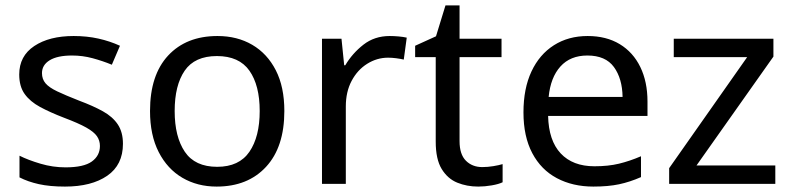

<svg xmlns="http://www.w3.org/2000/svg" viewBox="-20 -679 2922 709"><path d="M434 -148Q434 -70 376 -30Q318 10 220 10Q164 10 123.5 1Q83 -8 52 -24V-104Q84 -88 129.5 -74.5Q175 -61 222 -61Q289 -61 319 -82.5Q349 -104 349 -140Q349 -160 338 -176Q327 -192 298.5 -208Q270 -224 217 -244Q165 -264 128 -284Q91 -304 71 -332Q51 -360 51 -404Q51 -472 106.5 -509Q162 -546 252 -546Q301 -546 343.5 -536.5Q386 -527 423 -510L393 -440Q359 -454 322 -464Q285 -474 246 -474Q192 -474 163.5 -456.5Q135 -439 135 -409Q135 -387 148 -371.5Q161 -356 191.5 -341.5Q222 -327 273 -307Q324 -288 360 -268Q396 -248 415 -219.5Q434 -191 434 -148Z M1030 -269Q1030 -136 962.5 -63Q895 10 780 10Q709 10 653.5 -22.5Q598 -55 566 -117.5Q534 -180 534 -269Q534 -402 601 -474Q668 -546 783 -546Q856 -546 911.5 -513.5Q967 -481 998.5 -419.5Q1030 -358 1030 -269ZM625 -269Q625 -174 662.5 -118.5Q700 -63 782 -63Q863 -63 901 -118.5Q939 -174 939 -269Q939 -364 901 -418Q863 -472 781 -472Q699 -472 662 -418Q625 -364 625 -269Z M1419 -546Q1434 -546 1451.5 -544.5Q1469 -543 1482 -540L1471 -459Q1458 -462 1442.5 -464Q1427 -466 1413 -466Q1372 -466 1336 -443.5Q1300 -421 1278.5 -380.5Q1257 -340 1257 -286V0H1169V-536H1241L1251 -438H1255Q1281 -482 1322 -514Q1363 -546 1419 -546Z M1761 -62Q1781 -62 1802 -65.5Q1823 -69 1836 -73V-6Q1822 1 1796 5.5Q1770 10 1746 10Q1704 10 1668.5 -4.5Q1633 -19 1611 -55Q1589 -91 1589 -156V-468H1513V-510L1590 -545L1625 -659H1677V-536H1832V-468H1677V-158Q1677 -109 1700.5 -85.5Q1724 -62 1761 -62Z M2150 -546Q2219 -546 2268.5 -516Q2318 -486 2344.5 -431.5Q2371 -377 2371 -304V-251H2004Q2006 -160 2050.5 -112.5Q2095 -65 2175 -65Q2226 -65 2265.5 -74.5Q2305 -84 2347 -102V-25Q2306 -7 2266 1.5Q2226 10 2171 10Q2095 10 2036.5 -21Q1978 -52 1945.5 -113.5Q1913 -175 1913 -264Q1913 -352 1942.5 -415Q1972 -478 2025.5 -512Q2079 -546 2150 -546ZM2149 -474Q2086 -474 2049.5 -433.5Q2013 -393 2006 -321H2279Q2278 -389 2247 -431.5Q2216 -474 2149 -474Z M2843 0H2451V-58L2739 -468H2468V-536H2836V-470L2552 -68H2843Z"/></svg>

Font: Noto Sans Tifinagh APT
Style: Regular
Weight: 400
Designer: JamraPatel
Foundry: JamraPatel LLC
Version: Version 2.006; ttfautohint (v1.8.4.7-5d5b)